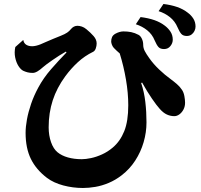

<svg xmlns="http://www.w3.org/2000/svg" viewBox="-20 -897 1010 967"><path d="M803.2 -877Q842.3 -872.1 872.6 -861.6Q902.8 -851.1 925.8 -833Q942.9 -820.3 953.9 -803Q964.8 -785.6 964.8 -763.2Q964.8 -752 959.5 -741Q954.1 -730 944.3 -722.9Q934.6 -715.8 920.9 -715.8Q902.3 -715.8 893.1 -726.3Q883.8 -736.8 874 -759.8Q861.3 -790 836.2 -810.3Q811 -830.6 778.8 -840.8ZM688 -811Q727.1 -806.2 757.3 -795.7Q787.6 -785.2 811 -767.1Q827.6 -754.4 838.9 -737.1Q850.1 -719.7 850.1 -696.8Q850.1 -679.7 838.1 -664.8Q826.2 -649.9 806.2 -649.9Q787.1 -649.9 777.8 -660.4Q768.6 -670.9 758.8 -693.8Q746.6 -724.1 721.4 -744.4Q696.3 -764.6 664.1 -774.9ZM602.1 -738.8Q623 -738.8 641.1 -735.1Q659.2 -731.4 678.2 -721.2Q688 -715.8 694.6 -701.7Q701.2 -687.5 701.2 -671.9Q701.2 -655.3 709 -640.1Q716.8 -625 731.9 -604Q752.9 -574.2 782 -546.6Q811 -519 838.9 -499Q855.5 -486.8 870.8 -473.6Q886.2 -460.4 897 -443.8Q905.3 -431.2 908.7 -412.6Q912.1 -394 912.1 -379.9Q912.1 -360.8 904.1 -345.5Q896 -330.1 883.5 -321Q871.1 -312 857.9 -312Q838.4 -312 820.3 -320.3Q802.2 -328.6 784.2 -349.1Q769 -365.7 744.9 -400.9Q720.7 -436 695.8 -481L690.9 -479Q706.1 -434.1 711.9 -383.8Q717.8 -333.5 717.8 -280.8Q717.8 -230.5 703.4 -180.9Q689 -131.3 661.1 -88.4Q633.3 -45.4 592.8 -14.2Q561 10.3 527.1 24.4Q493.2 38.6 460.2 44.2Q427.2 49.8 397.9 49.8Q347.2 49.8 298.6 36.9Q250 23.9 216.8 -1Q162.1 -42.5 135.5 -96.7Q108.9 -150.9 108.9 -228Q108.9 -257.8 115.7 -295.4Q122.6 -333 136.7 -374.3Q150.9 -415.5 172.9 -456.1Q199.2 -504.9 237.1 -548.3Q274.9 -591.8 314.9 -632.8L312 -637.2Q295.9 -628.4 278.1 -616.9Q260.3 -605.5 243.7 -594Q227.1 -582.5 214.4 -573Q201.7 -563.5 195.8 -558.1Q182.6 -545.9 169.2 -537.8Q155.8 -529.8 145 -529.8Q129.9 -529.8 118.9 -532.7Q107.9 -535.6 98.1 -540Q85 -545.9 73.2 -564.2Q61.5 -582.5 56.4 -607.9Q51.3 -633.3 57.1 -660.2L97.2 -695.8Q100.1 -679.2 112.1 -671.6Q124 -664.1 142.1 -664.1Q150.4 -664.1 161.9 -666.7Q173.3 -669.4 184.1 -673.8Q191.9 -677.2 209.2 -684.8Q226.6 -692.4 247.6 -701.2Q268.6 -710 286.1 -716.8Q307.1 -725.1 318.4 -732.9Q329.6 -740.7 335.9 -749Q343.8 -758.8 352.3 -762.9Q360.8 -767.1 370.1 -767.1Q380.4 -767.1 392.1 -763.2Q403.8 -759.3 415 -750Q436 -732.9 451.4 -715.3Q466.8 -697.8 466.8 -678.2Q466.8 -666 462.4 -653.3Q458 -640.6 449.2 -636.2Q406.2 -615.2 372.1 -583.7Q337.9 -552.2 309.1 -513.2Q266.1 -454.6 245.6 -391.6Q225.1 -328.6 225.1 -255.9Q225.1 -214.8 237.1 -180.9Q249 -147 270 -129.9Q291 -112.8 322.3 -104Q353.5 -95.2 392.1 -95.2Q411.6 -95.2 438.5 -100.8Q465.3 -106.4 493.9 -119.4Q522.5 -132.3 547.9 -153.8Q585.4 -185.5 605.7 -236.1Q626 -286.6 626 -367.2Q626 -428.2 614.5 -495.8Q603 -563.5 583 -627.9Q575.7 -634.3 567.4 -641.8Q559.1 -649.4 553.2 -655.8Q546.9 -662.6 543.5 -672.1Q540 -681.6 540 -688Q540 -700.2 544.4 -710.2Q548.8 -720.2 561 -727.1Q582.5 -738.8 602.1 -738.8Z"/></svg>

Font: BIZ UDPMincho
Style: Bold
Weight: 700
Designer: TypeBank Co., Ltd.
Foundry: Morisawa Inc.
Version: Version 1.06